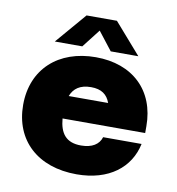

<svg xmlns="http://www.w3.org/2000/svg" viewBox="-72 -660 674 733"><g transform="rotate(10 265.5 -293.0)"><path d="M264.6 -546.9 319.8 -476.1H426.8L322.8 -595.2H205.1L103 -476.1H209.5ZM503.4 -218.3C503.4 -356.4 411.6 -444.3 268.1 -444.3C123.5 -444.3 25.9 -356.4 25.9 -217.3C25.9 -79.6 121.6 8.8 272.5 8.8C397.9 8.8 477.5 -54.7 497.1 -148.4H348.1C339.4 -119.6 313 -102.5 270 -102.5C211.9 -102.5 188 -134.8 183.1 -191.9H503.4ZM270 -328.6C310.5 -328.6 333 -311.5 344.2 -280.3H191.4C203.1 -310.5 227.1 -328.6 270 -328.6Z"/></g></svg>

Font: Now Black
Style: Regular
Weight: 400
Designer: Alfredo Marco Pradil
Foundry: Alfredo Marco Pradil
Version: Version 1.200;hotconv 1.0.109;makeotfexe 2.5.65596